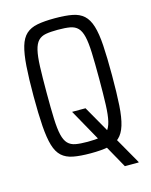

<svg xmlns="http://www.w3.org/2000/svg" viewBox="-121 -774 761 967"><g transform="rotate(-15 260.0 -290.5)"><path d="M408 115 222 -218H292L480 112V115ZM259 8Q205 8 168.5 1Q132 -6 109.5 -26.5Q87 -47 75.5 -86Q64 -125 59.5 -188Q55 -251 55 -344Q55 -437 59.5 -500Q64 -563 75.5 -602Q87 -641 109.5 -661.5Q132 -682 168.5 -689Q205 -696 259 -696Q314 -696 350.5 -689Q387 -682 409.5 -661.5Q432 -641 444 -602Q456 -563 460 -500Q464 -437 464 -344Q464 -251 460 -188Q456 -125 444 -86Q432 -47 409.5 -26.5Q387 -6 350.5 1Q314 8 259 8ZM259 -52Q298 -52 323 -56.5Q348 -61 363 -76.5Q378 -92 385.5 -123.5Q393 -155 395 -208.5Q397 -262 397 -344Q397 -426 395 -479.5Q393 -533 385.5 -564.5Q378 -596 363 -611.5Q348 -627 323 -631.5Q298 -636 259 -636Q221 -636 196.5 -631.5Q172 -627 157 -611.5Q142 -596 134.5 -564.5Q127 -533 125 -479.5Q123 -426 123 -344Q123 -262 125 -208.5Q127 -155 134.5 -123.5Q142 -92 157 -76.5Q172 -61 196.5 -56.5Q221 -52 259 -52Z"/></g></svg>

Font: Saira Condensed
Style: Regular
Weight: 400
Width: 3
Designer: Hector Gatti with collaboration of the Omnibus-Type team
Foundry: Omnibus-Type
Version: Version 1.101